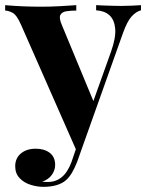

<svg xmlns="http://www.w3.org/2000/svg" viewBox="-34 -537 573 745"><path d="M513 -517V-497Q494 -492 477 -473.5Q460 -455 444 -411L303 -15L266 55L48 -440Q31 -479 14.5 -487.5Q-2 -496 -14 -496V-517Q19 -514 54.5 -512.5Q90 -511 123 -511Q164 -511 198 -513Q232 -515 262 -517V-496Q242 -496 224.5 -493.5Q207 -491 200.5 -479.5Q194 -468 206 -440L332 -136L323 -130L397 -337Q416 -391 413 -425.5Q410 -460 391 -477.5Q372 -495 339 -497V-517Q355 -516 372 -515.5Q389 -515 406 -514.5Q423 -514 436 -514Q456 -514 478 -515Q500 -516 513 -517ZM303 -15 265 92Q255 117 244.5 134.5Q234 152 221 163Q207 175 185 181.5Q163 188 134 188Q110 188 84.5 180Q59 172 42 154Q25 136 25 108Q25 77 47 58.5Q69 40 105 40Q138 40 159 56Q180 72 180 103Q180 123 167.5 141Q155 159 130 168Q135 169 142 169Q149 169 153 169Q183 169 206 150Q229 131 244 90L279 -13Z"/></svg>

Font: Playfair Display
Style: Bold
Weight: 700
Designer: Claus Eggers Sørensen
Foundry: Claus Eggers Sørensen
Version: Version 1.203